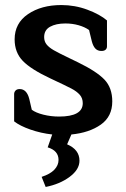

<svg xmlns="http://www.w3.org/2000/svg" viewBox="-20 -521 501 761"><path d="M145 180Q179 169 195.5 151.5Q212 134 212 113Q212 76 169 63L187 12Q142 7 100.5 -7.5Q59 -22 36 -40V-148Q36 -156 41.5 -162Q47 -168 58 -168Q86 -168 96 -129L106 -86Q122 -74 152 -66.5Q182 -59 214 -59Q308 -59 308 -112Q308 -132 296 -145.5Q284 -159 263 -170Q242 -181 180 -210Q103 -246 70.5 -279.5Q38 -313 38 -365Q38 -429 91 -465Q144 -501 223 -501Q277 -501 326.5 -482.5Q376 -464 404 -440V-337Q404 -329 398.5 -324Q393 -319 382 -319Q367 -319 358 -328.5Q349 -338 344 -357L333 -402Q316 -414 291.5 -421Q267 -428 239 -428Q202 -428 178.5 -415Q155 -402 155 -374Q155 -357 164.5 -345Q174 -333 193 -322Q212 -311 256 -290L289 -274Q363 -238 394 -205.5Q425 -173 425 -119Q425 -59 379.5 -27Q334 5 263 12L246 51Q295 72 295 116Q295 151 256 180Q217 209 161 220Z"/></svg>

Font: Maitree Semibold
Style: Regular
Weight: 600
Designer: CadsonDemak Team
Foundry: CadsonDemak
Version: Version 1.000